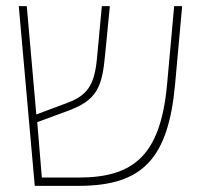

<svg xmlns="http://www.w3.org/2000/svg" viewBox="-20 -604 647 624"><path d="M93 0H236C443 0 527 -88 549 -330L572 -584H546L523 -330C502 -100 415 -27 236 -27H116L101 -207L196 -242C297 -278 312 -321 322 -430L337 -584H311L295 -413C287 -327 263 -293 197 -269L98 -232L67 -584H41Z"/></svg>

Font: Noto Sans Hebrew SemiCondensed Thin
Style: Regular
Weight: 100
Width: 4
Designer: Monotype Design Team
Foundry: Monotype Imaging Inc.
Version: Version 2.004